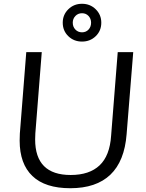

<svg xmlns="http://www.w3.org/2000/svg" viewBox="-20 -988 771 1016"><path d="M84 -244Q84 -268 85 -281L119 -712H201L167 -282Q166 -271 166 -250Q166 -62 354 -62Q453 -62 507 -113Q561 -164 568 -270L603 -712H685L650 -278Q639 -135 564 -63.5Q489 8 352 8Q219 8 151.5 -56.5Q84 -121 84 -244ZM312 -868Q312 -910 341.5 -939Q371 -968 414 -968Q457 -968 486.5 -939Q516 -910 516 -868Q516 -825 486.5 -796.5Q457 -768 414 -768Q371 -768 341.5 -796.5Q312 -825 312 -868ZM462 -868Q462 -889 448.5 -903.5Q435 -918 414 -918Q393 -918 379 -903.5Q365 -889 365 -868Q365 -846 379 -831.5Q393 -817 414 -817Q435 -817 448.5 -831.5Q462 -846 462 -868Z"/></svg>

Font: Muli
Style: Italic
Weight: 400
Italic angle: -4.541°
Designer: Vernon Adams
Foundry: Vernon Adams
Version: Version 2.001